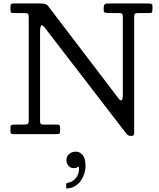

<svg xmlns="http://www.w3.org/2000/svg" viewBox="-20 -770 915 1102"><path d="M117 -695Q134.5 -695 139.8 -691.5Q145 -688 145 -670.5V-80.5Q145 -63.5 140 -59.2Q135 -55 117.5 -55H63Q51.5 -55 45.8 -52.2Q40 -49.5 40 -36.5V-18.5Q40 -6 44 -3Q48 0 61 0H304Q316.5 0 320.8 -3.2Q325 -6.5 325 -19.5V-34.5Q325 -45.5 322.2 -50.2Q319.5 -55 308 -55H232Q217.5 -55 213.8 -58.8Q210 -62.5 210 -76.5V-583.5Q210 -620.5 217.5 -623.8Q225 -627 236 -612.5L705.5 -2.5Q710.5 4 716 7Q721.5 10 733 10H736Q746 10 748 3.2Q750 -3.5 750 -12.5V-669.5Q750 -686 754.2 -690.5Q758.5 -695 774 -695H837Q850 -695 852.5 -699.8Q855 -704.5 855 -717V-735.5Q855 -746.5 847.2 -748.2Q839.5 -750 830 -750H599Q583.5 -750 579.2 -743.2Q575 -736.5 575 -721.5V-710.5Q575 -698 587 -696.5Q599 -695 610 -695H659Q675 -695 680 -691.5Q685 -688 685 -671.5V-228.5Q685 -198.5 678 -194.8Q671 -191 661 -204L266 -722.5Q258.5 -733 253 -739Q247.5 -745 238.5 -747.5Q229.5 -750 210 -750H58Q45 -750 42.5 -745.2Q40 -740.5 40 -727.5V-712.5Q40 -702.5 43 -698.8Q46 -695 57 -695ZM361.5 148Q361.5 168 372.8 181.5Q384 195 404 195Q417.5 195 424.5 190Q428 187.5 430.2 186.5Q432.5 185.5 433 190.5Q435.5 213.5 427 232.5Q418.5 251.5 403.5 263.8Q388.5 276 370 279Q360 280.5 360 288V305.5Q360 310.5 362.2 311.2Q364.5 312 369 311.5Q394 309 413 296.8Q432 284.5 444.8 265.8Q457.5 247 464.2 225.5Q471 204 471 184Q471 140 454.8 120.2Q438.5 100.5 415 100.5Q392 100.5 376.8 114.2Q361.5 128 361.5 148Z"/></svg>

Font: Besley
Style: Regular
Weight: 400
Designer: Owen Earl
Foundry: indestructible type*
Version: Version 4.000